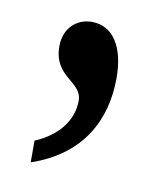

<svg xmlns="http://www.w3.org/2000/svg" viewBox="-46 -163 309 357"><g transform="rotate(10 109.0 15.5)"><path d="M34 113V154C128 122 164 51 164 -28C164 -88 140 -123 101 -123C72 -123 49 -102 49 -68C49 -9 102 -11 102 26C102 61 79 94 34 113Z"/></g></svg>

Font: Noto Serif Georgian ExtraCondensed Medium
Style: Regular
Weight: 500
Width: 2
Designer: Monotype Design Team, Akaki Razmadze
Foundry: Google LLC
Version: Version 2.003